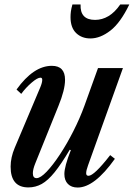

<svg xmlns="http://www.w3.org/2000/svg" viewBox="-20 -829 598 859"><path d="M327.5 10Q299.5 10 283.8 -6Q268 -22 268 -50.5Q268 -84 297 -157.5L292 -159Q254 -95 224.2 -58.2Q194.5 -21.5 166.8 -6Q139 9.5 107 9.5Q27.5 9.5 27.5 -83.5Q27.5 -124.5 46 -168L160.5 -439Q169 -459.5 169 -472Q169 -481.5 161 -481.5Q147.5 -481.5 121.8 -459.5Q96 -437.5 75 -409L54 -428.5Q130 -534.5 212 -534.5Q271 -534.5 271 -472Q271 -427 241.5 -355L138 -98.5Q127 -71.5 127 -54Q127 -32 143.5 -32Q161 -32 188.8 -61Q216.5 -90 248 -137.8Q279.5 -185.5 308.5 -242.8Q337.5 -300 358 -356.5L418.5 -524.5H530L374 -89.5Q365.5 -66.5 365.5 -54Q365.5 -42.5 376 -42.5Q401 -42.5 473 -135L494 -118.5Q402.5 10 327.5 10ZM384.5 -657Q345.5 -657 320.5 -681.2Q295.5 -705.5 295.5 -752.5Q295.5 -765 297.2 -778Q299 -791 304 -809H340.5Q337.5 -740 405.5 -740Q437 -740 465.2 -756.8Q493.5 -773.5 518 -809H558.5Q519 -727 473.8 -692Q428.5 -657 384.5 -657Z"/></svg>

Font: Libre Caslon Condensed SemiBold Italic
Style: Regular
Weight: 600
Italic angle: -22.583°
Designer: Pablo Impallari, Rodrigo Fuenzalida, Katja Schimmel, Ertekin Erdin
Foundry: Pablo Impallari, Rodrigo Fuenzalida
Version: Version 2.000; ttfautohint (v1.8.4.7-5d5b);gftools[0.9.33]